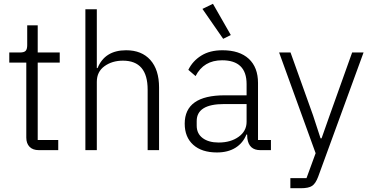

<svg xmlns="http://www.w3.org/2000/svg" viewBox="-20 -789 1950 1009"><path d="M184.1 0Q152.3 0 135.3 -17.6Q118.2 -35.2 118.2 -65.9V-460H28.8V-513.2H85Q106.4 -513.2 114.7 -521.7Q123 -530.3 123 -551.8V-655.8H178.2V-513.2H293.9V-460H178.2V-53.2H286.1V0Z M428.7 0V-740.2H488.8V-431.2H492.7Q530.8 -524.9 643.1 -524.9Q724.6 -524.9 770.3 -473.6Q815.9 -422.4 815.9 -329.1V0H755.9V-317.9Q755.9 -470.2 626 -470.2Q569.3 -470.2 529.1 -441.2Q488.8 -412.1 488.8 -358.9V0Z M1152.8 -585 1043.9 -742.2 1099.1 -769 1192.9 -605ZM1120.1 12.2Q1040 12.2 995.4 -28.1Q950.7 -68.4 950.7 -139.2Q950.7 -288.1 1160.6 -288.1H1275.9V-347.2Q1275.9 -472.2 1147 -472.2Q1050.3 -472.2 1007.8 -389.2L969.7 -421.9Q992.2 -468.3 1037.4 -496.6Q1082.5 -524.9 1148.9 -524.9Q1238.8 -524.9 1287.4 -480Q1335.9 -435.1 1335.9 -353V-53.2H1403.8V0H1347.7Q1288.1 0 1279.8 -62L1278.8 -82H1274.9Q1257.3 -37.6 1217.8 -12.7Q1178.2 12.2 1120.1 12.2ZM1128.9 -40Q1192.4 -40 1234.1 -70.1Q1275.9 -100.1 1275.9 -148.9V-242.2H1157.7Q1013.7 -242.2 1013.7 -152.8V-128.9Q1013.7 -86.9 1044.9 -63.5Q1076.2 -40 1128.9 -40Z M1505.9 200.2V147H1590.8L1638.7 16.1L1446.8 -513.2H1506.8L1625 -183.1L1664.6 -62H1669.9L1711.9 -181.2L1830.6 -513.2H1890.6L1651.9 140.1Q1638.7 175.3 1620.4 187.7Q1602.1 200.2 1560.5 200.2Z"/></svg>

Font: Anuphan Light
Style: Regular
Weight: 300
Designer: Mike Abbink, Paul van der Laan, Pieter van Rosmalen, Mint Tantisuwanna
Foundry: Bold Monday; Cadson Demak
Version: Version 3.002;hotconv 1.0.109;makeotfexe 2.5.65596